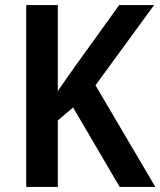

<svg xmlns="http://www.w3.org/2000/svg" viewBox="-20 -734 630 754"><path d="M590 0 355 -399 585 -714H448L278 -478C251 -440 227 -406 207 -376V-714H83V0H207V-261L267 -312L450 0Z"/></svg>

Font: Noto Sans Arabic SemCond SemBd
Style: Regular
Weight: 600
Width: 4
Designer: Monotype Design Team, Nadine Chahine, Nizar Qandah and Khaled Hosny
Foundry: Monotype Imaging Inc.
Version: Version 2.012